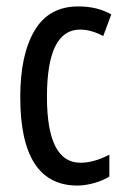

<svg xmlns="http://www.w3.org/2000/svg" viewBox="-20 -567 387 597"><path d="M221 10Q43 10 43 -265Q43 -397 87.5 -472Q132 -547 223 -547Q255 -547 280 -540.5Q305 -534 326 -522L301 -455Q263 -475 229 -475Q126 -475 126 -266Q126 -61 230 -61Q252 -61 274.5 -67.5Q297 -74 320 -86V-18Q299 -5 271.5 2.5Q244 10 221 10Z"/></svg>

Font: Noto Sans Gurmukhi ExtraCondensed
Style: Regular
Weight: 400
Width: 2
Designer: Jelle Bosma - Monotype Design Team
Foundry: Monotype Imaging Inc.
Version: Version 2.004; ttfautohint (v1.8.4.7-5d5b)